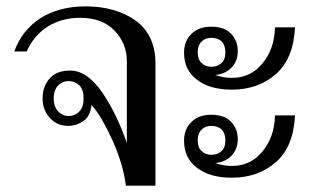

<svg xmlns="http://www.w3.org/2000/svg" viewBox="-20 -584 982 604"><path d="M335 -140C358 -88 371 -41 376 0C376 0 469 0 469 0C469 0 469 -385 469 -385C469 -444 448 -489 407 -519C365 -549 312 -564 249 -564C193 -564 145 -551 106 -526C67 -500 40 -465 25 -422C25 -422 64 -422 64 -422C79 -456 101 -482 131 -501C161 -519 194 -528 231 -528C278 -528 314 -515 340 -488C366 -461 379 -429 379 -391C379 -391 379 -134 379 -134C358 -195 332 -249 301 -294C270 -339 236 -362 201 -362C172 -362 151 -354 136 -337C121 -320 114 -299 114 -274C114 -249 122 -229 137 -213C152 -196 171 -188 196 -188C212 -188 227 -193 242 -203C256 -212 265 -229 268 -254C290 -229 312 -191 335 -140ZM230 -234C221 -224 209 -219 196 -219C183 -219 172 -224 163 -234C154 -243 149 -257 149 -275C149 -292 154 -306 163 -315C172 -324 183 -329 196 -329C209 -329 221 -324 230 -315C239 -306 243 -292 243 -275C243 -257 239 -243 230 -234Z M583 -478C567 -463 559 -443 559 -418C559 -381 573 -353 600 -333C627 -312 664 -302 709 -302C766 -302 812 -319 849 -352C886 -385 905 -434 908 -498C908 -498 845 -498 845 -498C844 -453 831 -415 806 -385C781 -354 749 -339 709 -339C692 -339 674 -342 657 -348C678 -350 696 -358 709 -372C722 -386 728 -403 728 -423C728 -445 721 -463 707 -478C692 -493 672 -500 645 -500C619 -500 598 -493 583 -478ZM614 -386C606 -393 602 -404 602 -419C602 -434 606 -445 614 -453C622 -461 632 -465 645 -465C658 -465 669 -461 677 -454C685 -446 689 -434 689 -419C689 -404 685 -393 677 -386C669 -378 658 -374 645 -374C632 -374 622 -378 614 -386ZM583 -201C567 -186 559 -166 559 -141C559 -104 573 -76 600 -56C627 -35 664 -25 709 -25C766 -25 812 -42 849 -75C886 -108 905 -157 908 -221C908 -221 845 -221 845 -221C844 -176 831 -138 806 -108C781 -77 749 -62 709 -62C692 -62 674 -65 657 -71C678 -73 696 -81 709 -95C722 -109 728 -126 728 -146C728 -168 721 -186 707 -201C692 -216 672 -223 645 -223C619 -223 598 -216 583 -201ZM614 -109C606 -116 602 -127 602 -142C602 -157 606 -168 614 -176C622 -184 632 -188 645 -188C658 -188 669 -184 677 -177C685 -169 689 -157 689 -142C689 -127 685 -116 677 -109C669 -101 658 -97 645 -97C632 -97 622 -101 614 -109Z"/></svg>

Font: BUSH 25 TRIRONG 0515 A
Style: Regular
Weight: 400
Designer: Katatrad Team
Foundry: CadsonDemak